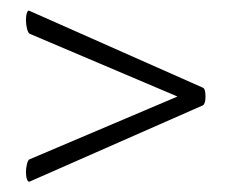

<svg xmlns="http://www.w3.org/2000/svg" viewBox="-20 -375 447 370"><path d="M376 -189Q376 -175 371 -172L37 -25Q34 -24 32 -29.5Q30 -35 30 -43Q30 -51 32 -59Q34 -67 37 -68L322 -189L37 -310Q34 -312 32 -320Q30 -328 30 -336Q30 -345 32 -350.5Q34 -356 37 -354L371 -206Q376 -204 376 -189Z"/></svg>

Font: Cormorant Upright Medium
Style: Regular
Weight: 500
Designer: Christian Thalmann (Catharsis Fonts)
Foundry: Catharsis Fonts
Version: Version 3.302